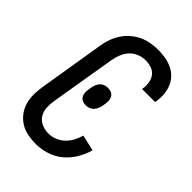

<svg xmlns="http://www.w3.org/2000/svg" viewBox="-221 -838 941 941"><g transform="rotate(45 250.0 -367.5)"><path d="M207 8Q178 8 150 2.5Q122 -3 99 -17.5Q76 -32 59.5 -54Q43 -76 35.5 -103Q28 -130 28.5 -159Q29 -188 34 -217L90 -559Q94 -584 103 -608.5Q112 -633 126.5 -655Q141 -677 161.5 -694.5Q182 -712 205.5 -723Q229 -734 254.5 -738.5Q280 -743 305 -743Q330 -743 354.5 -739Q379 -735 401 -725Q423 -715 440 -698Q457 -681 466.5 -659Q476 -637 478.5 -612Q481 -587 477 -561L475 -551H385L386 -557Q389 -578 385.5 -598.5Q382 -619 370 -634.5Q358 -650 338.5 -656.5Q319 -663 297 -663Q276 -663 254 -654.5Q232 -646 216 -628.5Q200 -611 191.5 -589.5Q183 -568 179 -546L122 -204Q118 -179 119.5 -154.5Q121 -130 133.5 -110.5Q146 -91 168 -81.5Q190 -72 215 -72Q237 -72 258.5 -80.5Q280 -89 297.5 -105.5Q315 -122 326 -143Q337 -164 343 -186L426 -167Q416 -131 396 -97.5Q376 -64 346.5 -39.5Q317 -15 280 -3.5Q243 8 207 8ZM246 -299Q233 -299 223 -303.5Q213 -308 207 -317.5Q201 -327 200 -339Q199 -351 201 -363L204 -381Q206 -392 210.5 -402.5Q215 -413 223 -421.5Q231 -430 242 -433.5Q253 -437 263 -437Q276 -437 286.5 -432.5Q297 -428 303 -418.5Q309 -409 310 -397Q311 -385 309 -373L306 -355Q304 -344 299 -333.5Q294 -323 286 -314.5Q278 -306 267 -302.5Q256 -299 246 -299Z"/></g></svg>

Font: Iosevka Medium
Style: Italic
Weight: 500
Italic angle: -9°
Monospace: yes
Designer: Belleve Invis
Foundry: Belleve Invis
Version: Version 32.5.0; ttfautohint (v1.8.4)